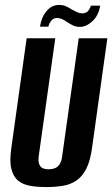

<svg xmlns="http://www.w3.org/2000/svg" viewBox="-20 -746 455 778"><path d="M168 12Q132 12 102.5 7Q73 2 53.5 -14Q34 -30 26 -61.5Q18 -93 26 -147L88 -591H204L137 -114Q134 -93 139 -80.5Q144 -68 154 -64Q164 -60 177 -60Q190 -60 201.5 -64Q213 -68 221.5 -80.5Q230 -93 232 -114L299 -591H415L353 -147Q346 -94 329.5 -62Q313 -30 289 -14Q265 2 234 7Q203 12 168 12ZM304 -637Q289 -637 277 -642.5Q265 -648 253 -656Q243 -663 232.5 -668Q222 -673 210 -673Q198 -673 189 -663.5Q180 -654 176 -638H142Q148 -677 169 -701.5Q190 -726 219 -726Q235 -726 247.5 -720.5Q260 -715 272 -707Q283 -701 292.5 -696.5Q302 -692 313 -692Q328 -692 336 -700.5Q344 -709 348 -723H386Q379 -682 354 -659.5Q329 -637 304 -637Z"/></svg>

Font: Alumni Sans
Style: Bold Italic
Weight: 700
Italic angle: -8°
Designer: Robert E. Leuschke
Foundry: Robert E. Leuschke
Version: Version 1.016